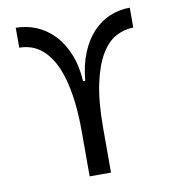

<svg xmlns="http://www.w3.org/2000/svg" viewBox="-75 -708 699 774"><g transform="rotate(-10 275.0 -321.0)"><path d="M279.3 -382.3Q285.2 -447.3 305.4 -496.1Q325.7 -544.9 356.2 -577.1Q386.7 -609.4 425.5 -625.5Q464.4 -641.6 507.3 -641.6V-560.1Q470.7 -560.1 436.5 -542Q402.3 -523.9 375.7 -480.2Q349.1 -436.5 333.3 -363.8Q317.4 -291 317.4 -182.1V0H230V-182.1Q230 -255.4 222.7 -311.8Q215.3 -368.2 202.4 -410.2Q189.5 -452.1 171.9 -480.7Q154.3 -509.3 133.1 -527.1Q111.8 -544.9 88.4 -552.5Q64.9 -560.1 40.5 -560.1V-641.6Q83 -641.6 122.8 -625.5Q162.6 -609.4 194.1 -577.1Q225.6 -544.9 246.1 -496.1Q266.6 -447.3 270.5 -382.3Z"/></g></svg>

Font: Code New Roman
Style: Regular
Weight: 400
Monospace: yes
Designer: Sam Radian
Foundry: Code New Roman
Version: Version 2.00 November 29, 2014